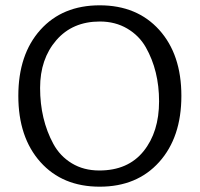

<svg xmlns="http://www.w3.org/2000/svg" viewBox="-20 -693 752 723"><path d="M663 -332Q663 -176 579.5 -83Q496 10 355.5 10Q215 10 132 -83Q49 -176 49 -332Q49 -488 132 -580.5Q215 -673 355.5 -673Q496 -673 579.5 -580.5Q663 -488 663 -332ZM529 -515Q504 -559 459 -585.5Q414 -612 356 -612Q253 -612 192 -541.5Q131 -471 131 -362Q131 -243 181 -151Q206 -105 250.5 -78Q295 -51 354 -51Q462 -51 520.5 -123.5Q579 -196 579 -311.5Q579 -427 529 -515Z"/></svg>

Font: Overlock
Style: Regular
Weight: 400
Designer: Dario Muhafara
Foundry: Dario Manuel Muhafara
Version: Version 1.001